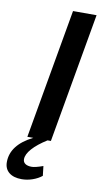

<svg xmlns="http://www.w3.org/2000/svg" viewBox="-136 -746 550 1020"><g transform="rotate(10 139.0 -236.5)"><path d="M52 120Q52 136 64.5 144.5Q77 153 99 153Q118 153 160 138L166 190Q145 207 116 217Q87 227 58 227Q14 227 -10.5 207Q-35 187 -35 151Q-35 58 81 0H49L172 -700H299L176 0H158Q107 32 79.5 63Q52 94 52 120Z"/></g></svg>

Font: Sarabun SemiBold
Style: Italic
Weight: 600
Italic angle: -10°
Designer: Suppakit Chalermlarp | Katatrad Co.,Ltd.
Foundry: Cadson Demak Co.,Ltd.
Version: Version 1.000; ttfautohint (v1.6)